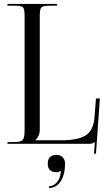

<svg xmlns="http://www.w3.org/2000/svg" viewBox="-20 -722 543 964"><path d="M226.6 212.9Q246.1 212.9 262.2 196.8Q278.3 180.7 282.2 159.2L286.1 137.7L283.2 135.7Q278.3 142.6 263.7 142.6Q219.7 142.6 219.7 99.6Q219.7 55.7 263.7 55.7Q283.2 55.7 294.9 67.9Q306.6 80.1 306.6 99.6Q306.6 154.3 284.7 188Q262.7 221.7 226.6 221.7ZM17.6 0V-8.8H51.8Q85.9 -8.8 94.7 -20Q103.5 -31.2 103.5 -67.4V-642.6Q103.5 -677.7 95.2 -685.5Q86.9 -693.4 51.8 -693.4H17.6V-702.1H266.6V-693.4H232.4Q197.3 -693.4 188.5 -685.5Q179.7 -677.7 179.7 -642.6V-69.3Q179.7 -40 158.2 -18.6V-17.6H290Q368.2 -17.6 408.2 -41Q448.2 -64.5 454.1 -129.9L461.9 -227.5H481.4L461.9 49.8L452.1 48.8L456.1 -8.8H455.1Q446.3 0 428.7 0Z"/></svg>

Font: FoglihtenNo07
Style: Regular
Weight: 500
Designer: gluk (gluksza@wp.pl)
Foundry: gluk (gluksza@wp.pl)
Version: Version 0.871